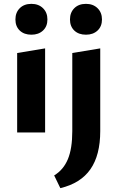

<svg xmlns="http://www.w3.org/2000/svg" viewBox="-20 -687 609 996"><path d="M69 0V-412L214 -436V0ZM143 -507Q105 -507 82.5 -528.5Q60 -550 60 -586Q60 -622 82.5 -644.5Q105 -667 143 -667Q180 -667 203 -644.5Q226 -622 226 -586Q226 -550 203 -528.5Q180 -507 143 -507ZM355 -7V-412L500 -436V-7Q500 118 449 191Q398 264 293 289L261 223Q309 194 332 139Q355 84 355 -7ZM426 -507Q388 -507 365.5 -528.5Q343 -550 343 -586Q343 -622 365.5 -644.5Q388 -667 426 -667Q463 -667 486 -644.5Q509 -622 509 -586Q509 -550 486 -528.5Q463 -507 426 -507Z"/></svg>

Font: Ysabeau Office ExtraBold
Style: Regular
Weight: 800
Designer: Christian Thalmann (Catharsis Fonts)
Version: Version 2.001;gftools[0.9.30]; featfreeze: tnum,lnum,ss02